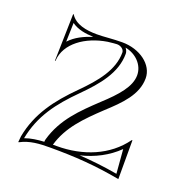

<svg xmlns="http://www.w3.org/2000/svg" viewBox="-92 -799 623 637"><g transform="rotate(20 220.0 -480.5)"><path d="M388 -386 387 -385C337 -316 253 -282 161 -282H147C166 -349 213 -396 268 -448C316 -492 361 -536 361 -594C361 -642 310 -680 247 -680C232 -680 215 -679.1 200 -678C185 -676.9 172 -676 158 -676C121 -676 82 -683 64 -712H62L58 -546H60V-548C64 -609 126 -653 201 -665C216 -667 231 -668 233 -668C248 -668 259 -658 259 -648C259 -586 216 -534 164 -482C101 -419 54 -357 38 -272C37.1 -264.6 36.2 -256.1 36 -251H38C70 -268 104 -270 142 -270C231 -270 303 -265 390 -249V-386ZM150.4 -664.1C119.5 -653.4 93.3 -641.6 71.5 -618.3L73.4 -684.9C95.4 -669.2 123.6 -664.9 150.4 -664.1ZM49.7 -269.5C65.8 -353.2 109.9 -411 172.5 -473.5C224.5 -525.6 271 -580.2 271 -648C271 -654.9 267.7 -661.8 263.4 -667.1C301.3 -660.2 331 -630.3 331 -594C331 -553.7 296.6 -514.8 247.2 -469.4C192 -417.2 140.1 -367.8 118.2 -290.7C117.2 -287.1 117 -284.5 117 -283C117 -282 117.1 -281.4 117.1 -281.4C94.3 -280.2 69.9 -277.1 49.7 -269.5ZM242.5 -279.2C291.8 -291 336.2 -314 371.1 -348.2C371.1 -348.2 376.6 -280.4 378 -263.3C329.8 -271.7 287.4 -276.5 242.5 -279.2Z"/></g></svg>

Font: Sortefax
Style: Medium
Weight: 500
Designer: gluk
Foundry: gluk
Version: Version 0.261